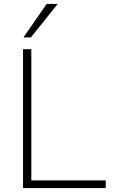

<svg xmlns="http://www.w3.org/2000/svg" viewBox="-20 -955 572 975"><path d="M97 0V-705H139V-39H517V0ZM99 -765 217 -935H273L137 -765Z"/></svg>

Font: Mulish ExtraLight
Style: Regular
Weight: 200
Designer: Vernon Adams
Foundry: Vernon Adams
Version: Version 3.603